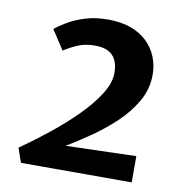

<svg xmlns="http://www.w3.org/2000/svg" viewBox="-68 -624 658 688"><g transform="rotate(10 261.0 -280.0)"><path d="M52.5 0 34.5 -52Q86 -88 137.5 -129.2Q189 -170.5 231.8 -213.5Q274.5 -256.5 300.5 -297.8Q326.5 -339 326.5 -374.5Q326.5 -402.5 317.5 -421.5Q308.5 -440.5 289.8 -450.2Q271 -460 241.5 -460Q206 -460 179.2 -448.5Q152.5 -437 129.5 -422L83.5 -492.5Q99.5 -506 125.8 -521.5Q152 -537 188.5 -548.5Q225 -560 271.5 -560Q319.5 -560 355.2 -546.8Q391 -533.5 414.8 -510.2Q438.5 -487 450.5 -456.8Q462.5 -426.5 462.5 -392.5Q462.5 -340 436 -294.2Q409.5 -248.5 368 -210Q326.5 -171.5 281.5 -140.8Q236.5 -110 199.5 -88L455.5 -95.5V0Z"/></g></svg>

Font: Merriweather Sans SemiBold
Style: Italic
Weight: 600
Italic angle: -7.5°
Designer: Eben Sorkin
Foundry: Eben Sorkin
Version: Version 2.001